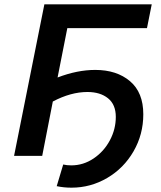

<svg xmlns="http://www.w3.org/2000/svg" viewBox="-20 -720 744 887"><path d="M291 -590 246 -362Q337 -397 420 -397Q519 -397 580.5 -345Q642 -293 642 -192Q642 -99 597 -21Q552 57 475.5 102Q399 147 310 147Q274 147 242 140L272 40Q289 44 309 44Q365 44 412.5 12Q460 -20 487.5 -71.5Q515 -123 515 -180Q515 -237 479 -266Q443 -295 384 -295Q307 -295 224 -251L175 0H45L185 -700H681L659 -590Z"/></svg>

Font: Montserrat Alternates SemiBold
Style: Italic
Weight: 600
Italic angle: -11.3°
Designer: Julieta Ulanovsky
Foundry: Julieta Ulanovsky
Version: Version 7.200